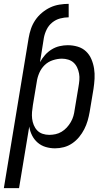

<svg xmlns="http://www.w3.org/2000/svg" viewBox="-48 -763 568 998"><path d="M101 -566Q105 -590 113 -613.5Q121 -637 135.5 -658.5Q150 -680 170.5 -697Q191 -714 213.5 -724.5Q236 -735 261 -739Q286 -743 309 -743V-673Q287 -673 264.5 -667Q242 -661 223.5 -646Q205 -631 194.5 -609.5Q184 -588 180 -566ZM-28 215 101 -566H180L160 -440Q171 -460 186 -477Q201 -494 220.5 -506Q240 -518 261.5 -523Q283 -528 304 -528Q331 -528 356 -520.5Q381 -513 399 -496Q417 -479 427 -455.5Q437 -432 441 -406.5Q445 -381 443.5 -354Q442 -327 438 -301L418 -181Q414 -158 407.5 -135.5Q401 -113 390 -91.5Q379 -70 363.5 -51Q348 -32 327.5 -18Q307 -4 284 2Q261 8 238 8Q213 8 189.5 1Q166 -6 148 -21.5Q130 -37 119 -58.5Q108 -80 104 -105L51 215ZM208 -62Q224 -62 240.5 -65.5Q257 -69 272 -78Q287 -87 299 -100Q311 -113 320 -128.5Q329 -144 333.5 -160Q338 -176 340 -192L360 -312Q363 -329 364.5 -346.5Q366 -364 363 -380.5Q360 -397 353 -412Q346 -427 334.5 -437.5Q323 -448 307 -453Q291 -458 274 -458Q251 -458 226.5 -450Q202 -442 184 -424.5Q166 -407 156 -383.5Q146 -360 143 -337L123 -217Q120 -199 118.5 -181Q117 -163 119 -146Q121 -129 127.5 -113Q134 -97 145.5 -85Q157 -73 173.5 -67.5Q190 -62 208 -62Z"/></svg>

Font: Iosevka Custom
Style: Italic
Weight: 400
Italic angle: -9°
Monospace: yes
Designer: Belleve Invis
Foundry: Belleve Invis
Version: Version 30.3.3; ttfautohint (v1.8.3)